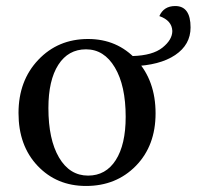

<svg xmlns="http://www.w3.org/2000/svg" viewBox="-20 -613 666 643"><path d="M274.9 -24.9Q334.5 -24.9 367.7 -76.9Q400.9 -128.9 400.9 -221.7Q400.9 -326.2 364.7 -387Q328.6 -447.8 268.1 -447.8Q208.5 -447.8 175.3 -396Q142.1 -344.2 142.1 -251Q142.1 -146 177.7 -85.4Q213.4 -24.9 274.9 -24.9ZM268.1 9.8Q169.9 9.8 106 -57.6Q42 -125 42 -234.4Q42 -342.8 108.2 -412.6Q174.3 -482.4 274.9 -482.4Q373 -482.4 437 -412.6Q501 -342.8 501 -233.4Q501 -125 435.1 -57.6Q369.1 9.8 268.1 9.8ZM423.3 -391.1 423.8 -425.3Q491.2 -427.2 524.2 -453.6Q557.1 -480 557.1 -509.3Q555.7 -544.4 513.7 -559.1Q528.3 -592.8 566.9 -592.8Q618.2 -592.8 618.2 -521Q618.2 -463.4 566.7 -428.7Q515.1 -394 423.3 -391.1Z"/></svg>

Font: Almanac
Style: Regular
Weight: 400
Designer: Eden's Almanac
Version: Version 3.501;March 28, 2021;FontCreator 13.0.0.2683 64-bit